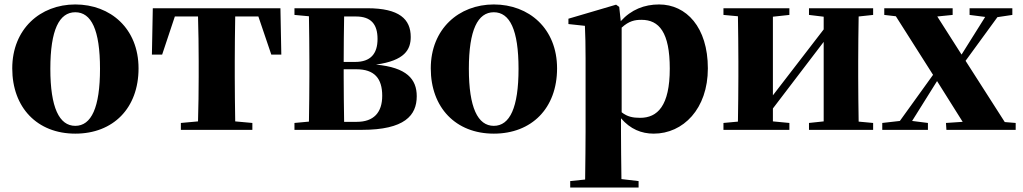

<svg xmlns="http://www.w3.org/2000/svg" viewBox="-20 -583 4591 862"><path d="M318 17C488 17 602 -97 602 -276C602 -455 476 -563 318 -563C161 -563 35 -453 35 -276C35 -100 147 17 318 17ZM318 -18C246 -18 206 -100 206 -274C206 -449 246 -528 318 -528C390 -528 429 -449 429 -274C429 -100 390 -18 318 -18Z M1140 -509 1198 -338H1243L1239 -546H666L662 -338H708L765 -509H869C871 -451 872 -364 872 -308V-238C872 -182 871 -96 869 -38L792 -31V0H1113V-31L1036 -38C1035 -96 1034 -182 1034 -238V-308C1034 -364 1035 -451 1036 -509Z M1525 -36C1524 -94 1523 -181 1523 -238V-272H1580C1661 -272 1696 -231 1696 -153C1696 -77 1657 -36 1582 -36ZM1578 -509C1646 -509 1675 -474 1675 -408C1675 -341 1643 -305 1575 -305H1523C1523 -372 1524 -454 1525 -509ZM1302 -546V-516L1367 -510C1368 -451 1369 -364 1369 -308V-238C1369 -182 1368 -95 1367 -37L1302 -31V0H1604C1797 0 1851 -65 1851 -151C1851 -228 1806 -280 1668 -293C1798 -311 1824 -361 1824 -417C1824 -497 1773 -546 1629 -546Z M2197 17C2367 17 2481 -97 2481 -276C2481 -455 2355 -563 2197 -563C2040 -563 1914 -453 1914 -276C1914 -100 2026 17 2197 17ZM2197 -18C2125 -18 2085 -100 2085 -274C2085 -449 2125 -528 2197 -528C2269 -528 2308 -449 2308 -274C2308 -100 2269 -18 2197 -18Z M2771 -459C2804 -489 2830 -494 2860 -494C2939 -494 2987 -438 2987 -275C2987 -108 2932 -54 2854 -54C2821 -54 2796 -59 2771 -79ZM2760 -552 2746 -562 2532 -499V-475L2606 -467C2608 -419 2609 -385 2609 -320V7C2609 68 2608 144 2607 223L2540 230V259H2847V230L2770 221C2769 143 2768 67 2768 7V-52C2810 -3 2860 17 2915 17C3047 17 3158 -94 3158 -276C3158 -461 3061 -563 2939 -563C2873 -563 2814 -540 2767 -488Z M3900 -516V-546H3612V-516L3678 -508V-451L3450 -155V-508L3524 -516V-546H3228V-516L3293 -510C3294 -451 3295 -364 3295 -308V-238C3295 -182 3294 -95 3293 -37L3228 -31V0H3524V-31L3450 -38V-96L3678 -395V-38L3612 -31V0H3900V-31L3835 -37C3834 -95 3833 -182 3833 -238V-308C3833 -364 3834 -451 3835 -509Z M4491 -35 4315 -310 4458 -506 4525 -516V-546H4333V-516L4403 -507L4297 -338L4188 -509L4257 -516V-546H3950V-516L4002 -510L4169 -247L4020 -40L3941 -31V0H4146V-31L4075 -40L4187 -219L4302 -36L4227 -31L4229 0H4540V-31Z"/></svg>

Font: Noto Serif TC Black
Style: Regular
Weight: 900
Version: Version 1.001;PS 1.001;hotconv 16.6.54;makeotf.lib2.5.65590